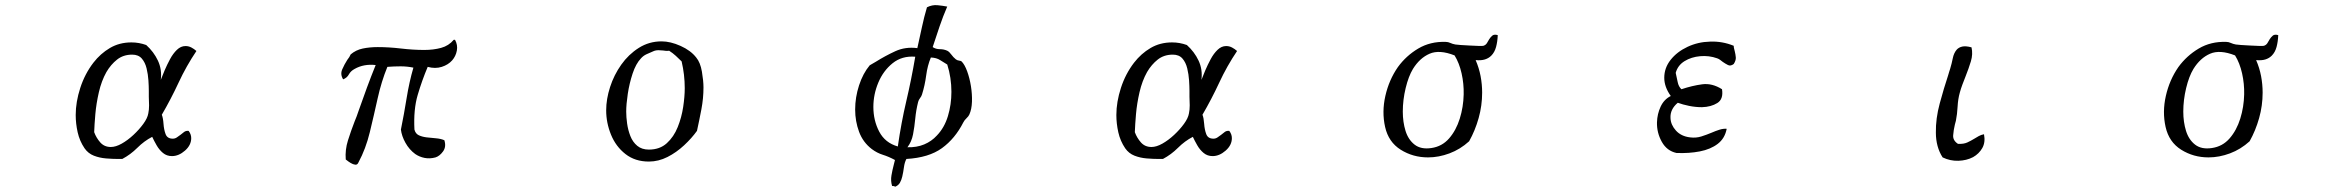

<svg xmlns="http://www.w3.org/2000/svg" viewBox="-20 -651 9040 738"><path d="M735 -455Q696 -397 666.5 -333.5Q637 -270 602 -210Q607 -197 608.5 -175Q610 -153 616.5 -135.5Q623 -118 644 -118Q653 -118 660 -123Q667 -128 674 -133Q681 -139 688 -144Q695 -149 705 -148Q715 -135 715 -120Q715 -93 691 -72Q667 -51 641 -51Q621 -51 606.5 -63Q592 -75 582 -92.5Q572 -110 565 -125Q534 -109 508 -83Q482 -57 450 -40H434Q413 -40 388 -42Q363 -44 341 -52.5Q319 -61 305 -81Q286 -109 278.5 -142.5Q271 -176 271 -209Q271 -259 288.5 -313Q306 -367 339 -410Q366 -445 402.5 -466.5Q439 -488 485 -488Q500 -488 514 -485.5Q528 -483 542 -478Q571 -452 587 -418Q603 -384 598 -344Q598 -344 603.5 -357.5Q609 -371 613 -381Q622 -402 633.5 -423.5Q645 -445 660 -459.5Q675 -474 693 -474Q705 -474 715.5 -468.5Q726 -463 735 -455ZM552 -302Q552 -319 550.5 -342Q549 -365 543.5 -388Q538 -411 525 -426Q512 -441 488 -441Q454 -441 430 -422Q406 -403 389 -374Q370 -340 360 -296.5Q350 -253 346.5 -212.5Q343 -172 342 -143Q350 -121 365.5 -103.5Q381 -86 406 -86Q425 -86 448 -99Q471 -112 493 -132.5Q515 -153 531 -175Q547 -197 550 -215Q553 -229 553 -246Q553 -263 552 -279Q552 -285 552 -291Q552 -297 552 -302Z M1729 -498Q1740 -478 1736 -456.5Q1732 -435 1718 -419Q1703 -402 1678 -394Q1653 -386 1624 -394Q1602 -342 1585.5 -286Q1569 -230 1573 -153Q1577 -137 1590 -131Q1603 -125 1620 -123Q1637 -121 1655.5 -119.5Q1674 -118 1688 -112Q1696 -87 1683 -69Q1670 -51 1654 -46Q1632 -40 1612 -44Q1592 -48 1576 -59Q1553 -76 1538.5 -102Q1524 -128 1521 -153Q1533 -212 1543 -274Q1553 -336 1569 -391Q1545 -396 1520 -396Q1495 -396 1469 -394Q1446 -338 1431.5 -272.5Q1417 -207 1401.5 -143Q1386 -79 1358 -27Q1354 -17 1345.5 -18Q1337 -19 1328 -24.5Q1319 -30 1313 -35Q1310 -37 1309 -38Q1306 -75 1317.5 -111.5Q1329 -148 1343 -184Q1347 -194 1351 -204Q1355 -214 1358 -224Q1374 -270 1390.5 -314.5Q1407 -359 1424 -401Q1378 -406 1343 -386Q1328 -378 1321 -365Q1314 -352 1299 -346Q1287 -365 1295.5 -384.5Q1304 -404 1315 -421Q1319 -426 1322.5 -431.5Q1326 -437 1328 -442Q1348 -459 1374.5 -464.5Q1401 -470 1432 -470Q1475 -470 1521.5 -464.5Q1568 -459 1611 -459Q1646 -459 1675.5 -467Q1705 -475 1724 -498Z M2684 -315Q2684 -273 2676 -231Q2668 -189 2659 -148Q2639 -120 2609.5 -92.5Q2580 -65 2545.5 -47.5Q2511 -30 2474 -30Q2421 -30 2384 -59Q2347 -88 2328.5 -133.5Q2310 -179 2310 -227Q2310 -270 2325 -316.5Q2340 -363 2368 -402.5Q2396 -442 2435.5 -467Q2475 -492 2523 -492Q2557 -492 2596 -474.5Q2635 -457 2656 -430Q2672 -411 2678 -375.5Q2684 -340 2684 -315ZM2612 -312Q2612 -364 2600 -415Q2589 -426 2577.5 -436.5Q2566 -447 2552 -456Q2546 -455 2540 -455.5Q2534 -456 2528 -457Q2523 -457 2519 -457.5Q2515 -458 2511 -458Q2499 -458 2489 -453Q2477 -448 2465 -442.5Q2453 -437 2444 -427Q2424 -406 2411.5 -368Q2399 -330 2393 -290Q2387 -250 2387 -222Q2387 -201 2390.5 -176Q2394 -151 2403 -128Q2412 -105 2429.5 -90.5Q2447 -76 2474 -76Q2516 -76 2543 -100.5Q2570 -125 2585 -162.5Q2600 -200 2606 -240Q2612 -280 2612 -312Z M3706 -211Q3703 -204 3695 -196.5Q3687 -189 3683 -181Q3651 -118 3600.5 -81.5Q3550 -45 3464 -40Q3457 -27 3454.5 -8Q3452 11 3448 28Q3445 41 3439 51.5Q3433 62 3420 67Q3419 64 3413 64Q3410 64 3409 64Q3403 44 3406.5 23.5Q3410 3 3415 -16Q3416 -21 3417.5 -26Q3419 -31 3420 -36Q3396 -49 3373.5 -56Q3351 -63 3331 -78Q3297 -104 3282 -144.5Q3267 -185 3267 -230Q3267 -277 3282 -323Q3297 -369 3323 -400Q3329 -403 3335 -407Q3341 -411 3347 -414Q3382 -436 3421 -454Q3460 -472 3506 -466Q3515 -506 3523.5 -546Q3532 -586 3543 -623Q3563 -633 3583.5 -631Q3604 -629 3619 -626Q3620 -626 3621 -626Q3605 -589 3591.5 -549.5Q3578 -510 3565 -470Q3577 -462 3592.5 -462Q3608 -462 3621 -456Q3629 -452 3636.5 -441.5Q3644 -431 3654 -423Q3659 -419 3666.5 -418Q3674 -417 3676 -415Q3688 -403 3697.5 -377Q3707 -351 3712 -320Q3717 -289 3716 -260Q3715 -231 3706 -211ZM3498 -433Q3447 -437 3411 -408Q3375 -379 3356 -333.5Q3337 -288 3337 -240Q3337 -188 3359.5 -145Q3382 -102 3431 -88Q3444 -179 3463.5 -262Q3483 -345 3498 -433ZM3637 -298Q3637 -325 3633 -351.5Q3629 -378 3621 -403Q3607 -411 3593.5 -420Q3580 -429 3558 -430Q3545 -399 3540 -361Q3535 -323 3524 -288Q3522 -281 3516.5 -274Q3511 -267 3509 -259Q3501 -227 3498 -195Q3495 -163 3489.5 -134.5Q3484 -106 3468 -85Q3504 -84 3532.5 -96Q3561 -108 3581 -130Q3610 -160 3623.5 -204.5Q3637 -249 3637 -298Z M4735 -455Q4696 -397 4666.5 -333.5Q4637 -270 4602 -210Q4607 -197 4608.5 -175Q4610 -153 4616.5 -135.5Q4623 -118 4644 -118Q4653 -118 4660 -123Q4667 -128 4674 -133Q4681 -139 4688 -144Q4695 -149 4705 -148Q4715 -135 4715 -120Q4715 -93 4691 -72Q4667 -51 4641 -51Q4621 -51 4606.5 -63Q4592 -75 4582 -92.5Q4572 -110 4565 -125Q4534 -109 4508 -83Q4482 -57 4450 -40H4434Q4413 -40 4388 -42Q4363 -44 4341 -52.5Q4319 -61 4305 -81Q4286 -109 4278.5 -142.5Q4271 -176 4271 -209Q4271 -259 4288.5 -313Q4306 -367 4339 -410Q4366 -445 4402.5 -466.5Q4439 -488 4485 -488Q4500 -488 4514 -485.5Q4528 -483 4542 -478Q4571 -452 4587 -418Q4603 -384 4598 -344Q4598 -344 4603.5 -357.5Q4609 -371 4613 -381Q4622 -402 4633.5 -423.5Q4645 -445 4660 -459.5Q4675 -474 4693 -474Q4705 -474 4715.5 -468.5Q4726 -463 4735 -455ZM4552 -302Q4552 -319 4550.5 -342Q4549 -365 4543.5 -388Q4538 -411 4525 -426Q4512 -441 4488 -441Q4454 -441 4430 -422Q4406 -403 4389 -374Q4370 -340 4360 -296.5Q4350 -253 4346.5 -212.5Q4343 -172 4342 -143Q4350 -121 4365.5 -103.5Q4381 -86 4406 -86Q4425 -86 4448 -99Q4471 -112 4493 -132.5Q4515 -153 4531 -175Q4547 -197 4550 -215Q4553 -229 4553 -246Q4553 -263 4552 -279Q4552 -285 4552 -291Q4552 -297 4552 -302Z M5737 -516Q5736 -491 5730.5 -470.5Q5725 -450 5712 -437Q5702 -427 5687.5 -422.5Q5673 -418 5652 -420Q5665 -390 5671 -358.5Q5677 -327 5677 -295Q5677 -245 5663.5 -197Q5650 -149 5627 -108Q5593 -77 5551.5 -61.5Q5510 -46 5469 -46Q5411 -46 5364 -75.5Q5317 -105 5304 -163Q5291 -221 5305 -282.5Q5319 -344 5353 -393Q5385 -437 5431.5 -464.5Q5478 -492 5537 -490Q5546 -490 5554.5 -486Q5563 -482 5574 -480Q5579 -479 5594.5 -478Q5610 -477 5629 -476Q5648 -475 5663 -474.5Q5678 -474 5682 -475Q5691 -478 5695.5 -485.5Q5700 -493 5704 -500Q5709 -508 5716 -514Q5723 -520 5737 -516ZM5606 -288Q5607 -329 5598 -369Q5589 -409 5571 -438Q5513 -461 5475 -444.5Q5437 -428 5411 -386Q5394 -358 5383 -312.5Q5372 -267 5372 -222Q5372 -182 5382.5 -148Q5393 -114 5417.5 -95Q5442 -76 5482 -82Q5523 -88 5550 -119Q5577 -150 5591 -195Q5605 -240 5606 -288Z M6644 -405Q6632 -396 6622 -401Q6612 -406 6602 -413Q6597 -417 6591.5 -421Q6586 -425 6580 -427Q6549 -438 6515 -435Q6481 -432 6455 -416Q6429 -400 6421 -371Q6425 -354 6428.5 -336Q6432 -318 6443 -308Q6485 -322 6523 -327Q6561 -332 6599 -308Q6605 -270 6581 -255Q6557 -240 6522 -239Q6497 -239 6472.5 -244Q6448 -249 6429 -256Q6399 -231 6401 -197Q6402 -171 6422 -149Q6442 -127 6476 -123Q6499 -120 6519.5 -126.5Q6540 -133 6559 -141Q6575 -148 6589.5 -152.5Q6604 -157 6617 -156Q6610 -119 6582.5 -98Q6555 -77 6513.5 -69Q6472 -61 6424 -63Q6387 -71 6367.5 -106Q6348 -141 6349 -181Q6350 -213 6363 -241Q6376 -269 6402 -282Q6377 -317 6377 -352Q6377 -390 6401.5 -421Q6426 -452 6466.5 -471Q6507 -490 6553 -491Q6600 -493 6644 -475Q6644 -469 6645.5 -464Q6647 -459 6648 -454Q6651 -442 6652 -430.5Q6653 -419 6644 -405Z M7606 -135Q7612 -104 7599.5 -82Q7587 -60 7564 -47Q7539 -34 7507.5 -33Q7476 -32 7447 -46Q7434 -66 7427.5 -90Q7421 -114 7421 -141Q7420 -195 7436 -254Q7452 -313 7468 -361Q7470 -368 7472 -374.5Q7474 -381 7476 -387Q7482 -407 7486 -427Q7490 -447 7501 -460Q7509 -469 7522.5 -472Q7536 -475 7558 -469Q7564 -443 7555.5 -415Q7547 -387 7535 -357Q7529 -342 7523 -326Q7517 -310 7513 -295Q7506 -270 7504.5 -241Q7503 -212 7498 -187Q7497 -183 7496 -179.5Q7495 -176 7494 -172Q7489 -151 7487.5 -131Q7486 -111 7506 -98Q7528 -97 7542 -103.5Q7556 -110 7569 -118Q7577 -123 7586 -128Q7595 -133 7606 -135Z M8737 -516Q8736 -491 8730.5 -470.5Q8725 -450 8712 -437Q8702 -427 8687.5 -422.5Q8673 -418 8652 -420Q8665 -390 8671 -358.5Q8677 -327 8677 -295Q8677 -245 8663.5 -197Q8650 -149 8627 -108Q8593 -77 8551.5 -61.5Q8510 -46 8469 -46Q8411 -46 8364 -75.5Q8317 -105 8304 -163Q8291 -221 8305 -282.5Q8319 -344 8353 -393Q8385 -437 8431.5 -464.5Q8478 -492 8537 -490Q8546 -490 8554.5 -486Q8563 -482 8574 -480Q8579 -479 8594.5 -478Q8610 -477 8629 -476Q8648 -475 8663 -474.5Q8678 -474 8682 -475Q8691 -478 8695.5 -485.5Q8700 -493 8704 -500Q8709 -508 8716 -514Q8723 -520 8737 -516ZM8606 -288Q8607 -329 8598 -369Q8589 -409 8571 -438Q8513 -461 8475 -444.5Q8437 -428 8411 -386Q8394 -358 8383 -312.5Q8372 -267 8372 -222Q8372 -182 8382.5 -148Q8393 -114 8417.5 -95Q8442 -76 8482 -82Q8523 -88 8550 -119Q8577 -150 8591 -195Q8605 -240 8606 -288Z"/></svg>

Font: Yuji Boku
Style: Regular
Weight: 400
Designer: Kataoka Yuji
Foundry: Kinuta Font Factory
Version: Version 3.002